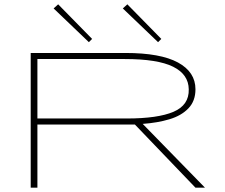

<svg xmlns="http://www.w3.org/2000/svg" viewBox="-20 -868 1040 888"><path d="M122 0V-623H560Q722 -623 803 -579Q884 -535 884 -455Q884 -401 851.5 -367Q819 -333 764 -316.5Q709 -300 640 -295L928 0H884L604 -292H153V0ZM153 -320H566Q710 -320 782.5 -351Q855 -382 853 -455Q852 -524 780.5 -559.5Q709 -595 556 -595H153ZM391 -673 228 -829 249 -848 406 -688ZM711 -673 548 -829 569 -848 726 -688Z"/></svg>

Font: Inconsolata UltraExpanded ExtraLight
Style: Regular
Weight: 200
Width: 9
Monospace: yes
Designer: Raph Levien, Cyreal, Brenton Simpson
Foundry: Raph Levien, Cyreal, Google
Version: Version 3.001; ttfautohint (v1.8.2.53-6de2)